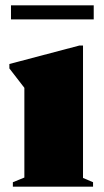

<svg xmlns="http://www.w3.org/2000/svg" viewBox="-20 -697 388 717"><path d="M290 -527V-32.5L327.5 -16.5V0H28V-16.5L71 -34V-369Q62 -380.5 50 -396.2Q38 -412 15 -441.5V-458L276.5 -527ZM21 -624.5V-677H330V-624.5Z"/></svg>

Font: Newsreader Display ExtraBold
Style: Regular
Weight: 800
Designer: Hugues Gentile
Foundry: Production Type
Version: Version 1.001